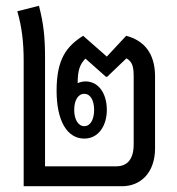

<svg xmlns="http://www.w3.org/2000/svg" viewBox="-20 -645 612 665"><path d="M62 0H403C467 0 517 -47 517 -131V-381C517 -460 479 -505 417 -521L350 -449L268 -521C211 -485 176 -441 176 -331C176 -227 212 -165 272 -165C322 -165 350 -211 350 -264C350 -322 321 -363 276 -363C268 -363 258 -361 249 -357C249 -402 257 -423 276 -442L347 -379H351L418 -443C440 -430 443 -412 443 -377V-145C443 -95 422 -69 383 -69H136V-443C136 -518 131 -562 115 -625L40 -606C56 -550 62 -498 62 -433ZM272 -208C250 -208 237 -233 237 -264C237 -297 250 -320 272 -320C294 -320 306 -296 306 -264C306 -233 294 -208 272 -208Z"/></svg>

Font: Noto Sans Thai Looped ExtraCondensed
Style: Regular
Weight: 400
Width: 2
Designer: Sasikarn Vongin, Ben Mitchell
Foundry: The Fontpad Ltd
Version: Version 1.001